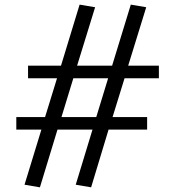

<svg xmlns="http://www.w3.org/2000/svg" viewBox="-20 -781 726 822"><path d="M150.9 21 85 9.8 157.2 -226.1H49.8V-279.8H172.9L224.1 -445.8H100.1V-500H241.2L320.8 -761.2L387.2 -750L310.1 -500H460L540 -761.2L606 -750L528.8 -500H660.2V-445.8H513.2L461.9 -279.8H609.9V-226.1H444.8L370.1 21L304.2 9.8L376 -226.1H226.1ZM293.9 -445.8 243.2 -279.8H392.1L442.9 -445.8Z"/></svg>

Font: Amethysta
Style: Regular
Weight: 400
Designer: Konstantin Vinogradov, Alexei Vanyashin
Foundry: Cyreal (www.cyreal.org)
Version: Version 1.002